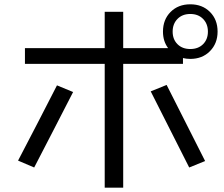

<svg xmlns="http://www.w3.org/2000/svg" viewBox="-20 -841 1040 893"><path d="M467 32V-544H96V-617H467V-786H553V-617H762Q738 -649 738 -694Q738 -750 773.5 -785.5Q809 -821 865 -821Q921 -821 956.5 -785.5Q992 -750 992 -694Q992 -639 956.5 -603Q921 -567 865 -567Q847 -567 831 -571V-544H553V32ZM865 -613Q902 -613 924.5 -635.5Q947 -658 947 -694Q947 -730 924.5 -753Q902 -776 865 -776Q828 -776 805.5 -753Q783 -730 783 -694Q783 -658 805.5 -635.5Q828 -613 865 -613ZM860 -62Q815 -150 770.5 -239Q726 -328 681 -416L755 -446Q800 -358 844.5 -269Q889 -180 934 -92ZM139 -62 64 -94Q110 -181 155 -269Q200 -357 245 -444L320 -413Q275 -325 229.5 -237Q184 -149 139 -62Z"/></svg>

Font: Murecho
Style: Regular
Weight: 400
Designer: Neil Summerour
Foundry: Positype
Version: Version 1.010; ttfautohint (v1.8.3)